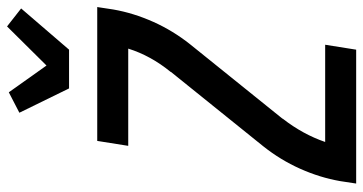

<svg xmlns="http://www.w3.org/2000/svg" viewBox="-263 -768 1031 545"><g transform="rotate(-90 252.5 -495.5)"><path d="M4 0 11 -46Q21 -103 46 -159Q71 -215 110 -264L321 -526V-527L322 -528Q344 -555 360.5 -585Q377 -615 387 -647H111L125 -735H505L498 -689Q488 -632 463 -576Q438 -520 399 -471L188 -209V-208L187 -207Q166 -180 149.5 -150Q133 -120 122 -88H398L384 0ZM274 -815 205 -956 263 -986 339 -879 450 -991 501 -951 384 -815Z"/></g></svg>

Font: Iosevka Term Curly SmBd Obl
Style: Regular
Weight: 600
Italic angle: -9°
Designer: Belleve Invis
Foundry: Belleve Invis
Version: Version 32.3.0